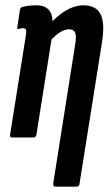

<svg xmlns="http://www.w3.org/2000/svg" viewBox="-20 -517 412 722"><path d="M190 185Q179 185 180 174L263 -352Q268 -382 262.5 -394.5Q257 -407 239 -407Q224 -407 205.5 -395.5Q187 -384 168 -362L162 -420Q193 -457 227 -477Q261 -497 294 -497Q340 -497 357.5 -465Q375 -433 364 -361L279 174Q278 185 267 185ZM25 0Q16 0 18 -11L77 -382Q80 -400 77.5 -405.5Q75 -411 66 -411Q62 -411 58 -410Q54 -409 50 -408Q43 -407 45 -414L55 -480Q56 -486 58.5 -488Q61 -490 66 -491Q79 -495 91.5 -496Q104 -497 117 -497Q152 -497 167 -475.5Q182 -454 175 -411L173 -399L176 -383L117 -11Q115 0 106 0Z"/></svg>

Font: Sofia Sans Extra Condensed
Style: Bold Italic
Weight: 700
Italic angle: -9°
Designer: Botio Nikoltchev, Ani Petrova
Foundry: lettersoup
Version: Version 4.101